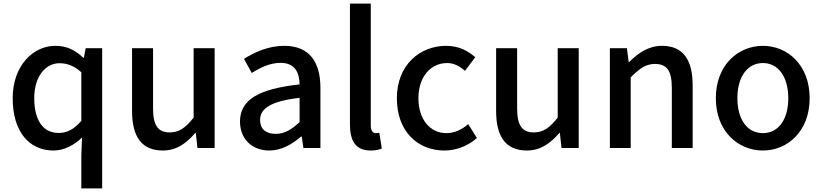

<svg xmlns="http://www.w3.org/2000/svg" viewBox="-20 -817 4539 1060"><path d="M429 223H544V-551H453L443 -498H440C393 -542 348 -564 285 -564C163 -564 50 -454 50 -275C50 -92 139 14 276 14C336 14 392 -18 433 -58L429 37ZM304 -83C218 -83 169 -152 169 -276C169 -395 232 -468 308 -468C349 -468 388 -455 429 -418V-150C389 -103 350 -83 304 -83Z M879 14C954 14 1008 -25 1058 -83H1061L1070 0H1165V-551H1049V-168C1004 -110 968 -86 917 -86C853 -86 825 -124 825 -218V-551H709V-204C709 -64 761 14 879 14Z M1467 14C1533 14 1592 -20 1642 -63H1646L1655 0H1749V-331C1749 -478 1686 -564 1549 -564C1461 -564 1384 -528 1327 -492L1370 -414C1417 -444 1471 -470 1529 -470C1610 -470 1633 -414 1634 -351C1405 -326 1305 -265 1305 -146C1305 -49 1372 14 1467 14ZM1502 -78C1453 -78 1416 -100 1416 -155C1416 -216 1471 -258 1634 -277V-143C1589 -101 1550 -78 1502 -78Z M2026 14C2055 14 2074 9 2088 3L2074 -84C2063 -82 2059 -82 2054 -82C2040 -82 2027 -93 2027 -124V-797H1912V-130C1912 -40 1943 14 2026 14Z M2434 14C2497 14 2562 -10 2613 -55L2565 -132C2532 -103 2491 -82 2445 -82C2354 -82 2290 -158 2290 -275C2290 -391 2356 -469 2449 -469C2486 -469 2517 -452 2547 -426L2604 -501C2564 -536 2513 -564 2443 -564C2298 -564 2171 -458 2171 -275C2171 -92 2285 14 2434 14Z M2889 14C2964 14 3018 -25 3068 -83H3071L3080 0H3175V-551H3059V-168C3014 -110 2978 -86 2927 -86C2863 -86 2835 -124 2835 -218V-551H2719V-204C2719 -64 2771 14 2889 14Z M3347 0H3462V-390C3511 -439 3545 -464 3596 -464C3661 -464 3689 -427 3689 -332V0H3804V-346C3804 -486 3752 -564 3635 -564C3560 -564 3503 -524 3453 -474H3451L3441 -551H3347Z M4192 14C4328 14 4450 -92 4450 -275C4450 -458 4328 -564 4192 -564C4055 -564 3932 -458 3932 -275C3932 -92 4055 14 4192 14ZM4192 -82C4105 -82 4051 -158 4051 -275C4051 -391 4105 -469 4192 -469C4278 -469 4332 -391 4332 -275C4332 -158 4278 -82 4192 -82Z"/></svg>

Font: Noto Sans CJK HK Medium
Style: Regular
Weight: 500
Designer: Ryoko NISHIZUKA 西塚涼子 (kana, bopomofo & ideographs); Paul D. Hunt (Latin, Greek & Cyrillic); Sandoll Communications 산돌커뮤니
Foundry: Adobe
Version: Version 2.004;hotconv 1.0.118;makeotfexe 2.5.65603